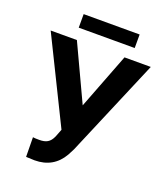

<svg xmlns="http://www.w3.org/2000/svg" viewBox="-156 -969 942 1086"><g transform="rotate(20 315.5 -426.0)"><path d="M495.6 -861.8H158.7V-780.3H495.6ZM172.9 -710.9H15.1L264.6 -204.1L246.6 -157.7C229.5 -119.1 206.5 -107.4 165.5 -107.4C147.9 -107.4 135.3 -107.9 127.4 -109.4L128.9 8.3L180.2 10.3C255.9 10.3 312.5 -22 349.1 -85.9L369.1 -124.5L617.7 -710.9H459.5L330.1 -375Z"/></g></svg>

Font: Roboto
Style: Bold
Weight: 700
Designer: Google
Version: Version 2.137; 2017